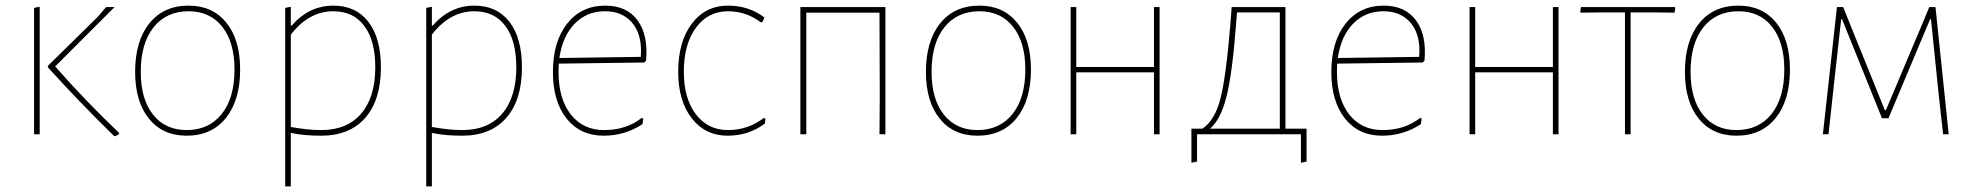

<svg xmlns="http://www.w3.org/2000/svg" viewBox="-20 -477 7020 682"><path d="M101 0V-449L121 -453V0ZM387 -452 176 -241Q285 -117 403 -5V-1Q400 2 389 7L385 6Q264 -112 150 -238V-243L328 -418L357 -452Z M650 -457Q735 -457 784 -396.5Q833 -336 833 -230Q833 -121 782.5 -58Q732 5 643 5Q558 5 509 -55.5Q460 -116 460 -222Q460 -331 510.5 -394Q561 -457 650 -457ZM650 -437Q571 -437 525.5 -380Q480 -323 480 -222Q480 -125 523.5 -70Q567 -15 643 -15Q722 -15 767.5 -72Q813 -129 813 -230Q813 -327 769.5 -382Q726 -437 650 -437Z M1013 -453V-386H1016Q1078 -457 1164 -457Q1244 -457 1288.5 -399.5Q1333 -342 1333 -238Q1333 -122 1277.5 -58.5Q1222 5 1121 5Q1057 5 1013 -5V185H993V-449ZM1164 -437Q1077 -437 1013 -354V-26Q1074 -15 1121 -15Q1213 -15 1263 -73.5Q1313 -132 1313 -238Q1313 -333 1274 -385Q1235 -437 1164 -437Z M1514 -453V-386H1517Q1579 -457 1665 -457Q1745 -457 1789.5 -399.5Q1834 -342 1834 -238Q1834 -122 1778.5 -58.5Q1723 5 1622 5Q1558 5 1514 -5V185H1494V-449ZM1665 -437Q1578 -437 1514 -354V-26Q1575 -15 1622 -15Q1714 -15 1764 -73.5Q1814 -132 1814 -238Q1814 -333 1775 -385Q1736 -437 1665 -437Z M2124 5Q2041 5 1992.5 -56Q1944 -117 1944 -221Q1944 -329 1994.5 -393Q2045 -457 2130 -457Q2206 -457 2244.5 -405Q2283 -353 2275 -262L2269 -255L1965 -251Q1964 -242 1964 -221Q1964 -126 2007.5 -70.5Q2051 -15 2126 -15Q2205 -15 2259 -58L2265 -56L2262 -36Q2200 5 2124 5ZM2129 -437Q2064 -437 2021 -392.5Q1978 -348 1967 -271L2256 -275L2257 -296Q2257 -362 2222.5 -399.5Q2188 -437 2129 -437Z M2566 -457Q2640 -457 2695 -415L2688 -398H2682Q2630 -437 2566 -437Q2495 -437 2452 -378.5Q2409 -320 2409 -222Q2409 -128 2451.5 -71.5Q2494 -15 2566 -15Q2637 -15 2693 -58L2699 -56L2697 -38Q2639 5 2565 5Q2485 5 2437 -57Q2389 -119 2389 -222Q2389 -329 2437.5 -393Q2486 -457 2566 -457Z M2823 0V-452H3125V0H3104L3105 -138L3104 -432H2844V0Z M3459 -457Q3544 -457 3593 -396.5Q3642 -336 3642 -230Q3642 -121 3591.5 -58Q3541 5 3452 5Q3367 5 3318 -55.5Q3269 -116 3269 -222Q3269 -331 3319.5 -394Q3370 -457 3459 -457ZM3459 -437Q3380 -437 3334.5 -380Q3289 -323 3289 -222Q3289 -125 3332.5 -70Q3376 -15 3452 -15Q3531 -15 3576.5 -72Q3622 -129 3622 -230Q3622 -327 3578.5 -382Q3535 -437 3459 -437Z M3783 0V-452H3803V-239H4079V-452H4099V0H4079V-220H3803V0Z M4212 101V-20H4251Q4295 -49 4315 -126.5Q4335 -204 4350 -387L4355 -452H4546V-20H4621V97L4601 101V0H4232V97ZM4370 -384Q4357 -215 4336.5 -133.5Q4316 -52 4278 -20H4526V-433H4374Z M4889 5Q4806 5 4757.5 -56Q4709 -117 4709 -221Q4709 -329 4759.5 -393Q4810 -457 4895 -457Q4971 -457 5009.5 -405Q5048 -353 5040 -262L5034 -255L4730 -251Q4729 -242 4729 -221Q4729 -126 4772.5 -70.5Q4816 -15 4891 -15Q4970 -15 5024 -58L5030 -56L5027 -36Q4965 5 4889 5ZM4894 -437Q4829 -437 4786 -392.5Q4743 -348 4732 -271L5021 -275L5022 -296Q5022 -362 4987.5 -399.5Q4953 -437 4894 -437Z M5200 0V-452H5220V-239H5496V-452H5516V0H5496V-220H5220V0Z M5752 0V-433H5673L5595 -432L5593 -436L5596 -452H5928L5931 -449L5928 -432L5852 -433H5772V0Z M6155 -457Q6240 -457 6289 -396.5Q6338 -336 6338 -230Q6338 -121 6287.5 -58Q6237 5 6148 5Q6063 5 6014 -55.5Q5965 -116 5965 -222Q5965 -331 6015.5 -394Q6066 -457 6155 -457ZM6155 -437Q6076 -437 6030.5 -380Q5985 -323 5985 -222Q5985 -125 6028.5 -70Q6072 -15 6148 -15Q6227 -15 6272.5 -72Q6318 -129 6318 -230Q6318 -327 6274.5 -382Q6231 -437 6155 -437Z M6455 0 6505 -452H6527L6556 -380L6675 -86H6679L6806 -387L6833 -452H6855L6902 0H6882L6866 -145L6839 -409H6836L6688 -57H6665L6523 -409H6520L6492 -156L6475 0Z"/></svg>

Font: Alegreya Sans Thin
Style: Regular
Weight: 100
Designer: Juan Pablo del Peral
Foundry: Huerta Tipografica
Version: Version 2.007